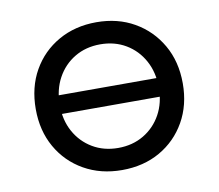

<svg xmlns="http://www.w3.org/2000/svg" viewBox="-66 -629 808 710"><g transform="rotate(-10 338.0 -273.5)"><path d="M96 -239V-309H584V-239ZM338 4Q258 4 195.5 -31.5Q133 -67 97.5 -129.5Q62 -192 62 -273Q62 -355 97.5 -417.5Q133 -480 195.5 -515.5Q258 -551 338 -551Q418 -551 480 -515.5Q542 -480 578 -417.5Q614 -355 614 -273Q614 -192 578.5 -129.5Q543 -67 481 -31.5Q419 4 338 4ZM338 -79Q392 -79 434 -104Q476 -129 500 -172.5Q524 -216 524 -273Q524 -330 500 -374Q476 -418 434 -443Q392 -468 338 -468Q284 -468 242 -443Q200 -418 176 -374Q152 -330 152 -273Q152 -216 176 -172.5Q200 -129 242 -104Q284 -79 338 -79Z"/></g></svg>

Font: Comfortaa SemiBold
Style: Regular
Weight: 600
Designer: Johan Aakerlund
Foundry: Johan Aakerlund
Version: Version 3.104; ttfautohint (v1.8.1.43-b0c9)